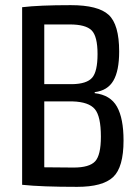

<svg xmlns="http://www.w3.org/2000/svg" viewBox="-20 -718 543 746"><path d="M348 -360V-356Q409 -349 434.5 -303.5Q460 -258 460 -172Q460 -68 419.5 -30Q379 8 280 8Q141 8 66 0V-690Q132 -698 255 -698Q361 -698 402 -660.5Q443 -623 443 -518Q443 -443 420.5 -404.5Q398 -366 348 -360ZM251 -623H152V-391H261Q317 -392 338 -416Q359 -440 359 -508Q359 -577 336 -600Q313 -623 251 -623ZM152 -68 266 -67Q327 -67 349.5 -91Q372 -115 372 -187Q372 -266 348.5 -294Q325 -322 262 -324H152Z"/></svg>

Font: exo2condensed_r
Style: Regular
Weight: 400
Width: 3
Designer: Natanael Gama
Version: Version 1.001;PS 001.001;hotconv 1.0.70;makeotf.lib2.5.58329